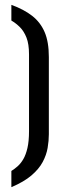

<svg xmlns="http://www.w3.org/2000/svg" viewBox="-20 -746 262 794"><path d="M27 28V-39Q40 -47 53 -58.5Q66 -70 76.5 -88Q87 -106 93.5 -134Q100 -162 100 -204V-521Q100 -564 89.5 -590.5Q79 -617 62.5 -633.5Q46 -650 27 -661V-726Q79 -707 113 -680.5Q147 -654 164.5 -613.5Q182 -573 182 -510V-191Q182 -164 177 -134.5Q172 -105 156.5 -76Q141 -47 110 -20.5Q79 6 27 28Z"/></svg>

Font: Stick No Bills SemiBold
Style: Regular
Weight: 600
Designer: Kosala Senevirathne, Siva Puranthara, Lasantha Premarathna, Tharique Azeez
Foundry: mooniak
Version: Version 2.000